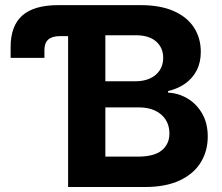

<svg xmlns="http://www.w3.org/2000/svg" viewBox="-20 -748 887 768"><path d="M22.5 -516.6V-560.5Q22.5 -644.5 69.3 -686Q116.2 -727.5 213.9 -727.5H252.4V-603.5H219.7Q188.5 -603.5 173.1 -589.8Q157.7 -576.2 157.7 -547.9V-516.6ZM252.4 0V-727.5H542Q621.6 -727.5 675.3 -703.6Q729 -679.7 756.1 -637.5Q783.2 -595.2 783.2 -540.5Q783.2 -498 766.4 -465.8Q749.5 -433.6 720 -413.1Q690.4 -392.6 652.3 -383.8V-377.4Q694.3 -375.5 730.5 -353.8Q766.6 -332 788.8 -293.5Q811 -254.9 811 -201.7Q811 -143.6 782.7 -97.9Q754.4 -52.2 698.5 -26.1Q642.6 0 560.1 0ZM401.4 -121.6H532.7Q596.7 -121.6 627.2 -146.7Q657.7 -171.9 657.7 -214.4Q657.7 -245.1 643.1 -268.6Q628.4 -292 601.1 -305.2Q573.7 -318.4 536.1 -318.4H401.4ZM401.4 -422.9H522.5Q554.7 -422.9 579.6 -434.1Q604.5 -445.3 618.7 -466.6Q632.8 -487.8 632.8 -516.6Q632.8 -557.1 604.5 -582Q576.2 -606.9 524.4 -606.9H401.4Z"/></svg>

Font: Inter 18pt
Style: Bold
Weight: 700
Designer: Rasmus Andersson
Foundry: rsms
Version: Version 4.001;git-66647c0bb